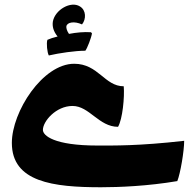

<svg xmlns="http://www.w3.org/2000/svg" viewBox="-20 -782 827 810"><path d="M340 -568C348 -578 365 -622 368 -641L364 -646C335 -648 302 -645 271 -639C262 -652 259 -664 260 -671C263 -688 293 -694 326 -679C344 -701 344 -739 317 -755C279 -779 212 -741 203 -691C200 -671 205 -650 223 -628C206 -624 191 -619 180 -614C175 -600 179 -560 186 -548C229 -558 297 -568 340 -568ZM391 -168C208 -168 161 -210 161 -234C161 -270 216 -335 286 -335C357 -335 397 -247 478 -247C497 -279 506 -373 502 -418C421 -418 395 -513 293 -513C160 -513 30 -311 30 -179C30 -14 204 8 406 8C483 8 604 3 728 -18C741 -50 757 -145 757 -188C565 -166 457 -168 391 -168Z"/></svg>

Font: FilmFarsi Display
Style: Regular
Weight: 400
Designer: Borna Izadpanah
Foundry: Borna Izadpanah
Version: Version 1.000;PS 001.000;hotconv 1.0.88;makeotf.lib2.5.64775